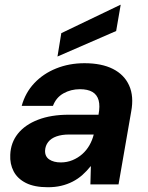

<svg xmlns="http://www.w3.org/2000/svg" viewBox="-20 -773 619 805"><path d="M181 12Q124 12 88.5 -6Q53 -24 37 -55Q21 -86 23 -124Q25 -175 55 -212.5Q85 -250 139.5 -271Q194 -292 268 -292H393Q400 -329 393.5 -352.5Q387 -376 367.5 -387.5Q348 -399 315 -399Q277 -399 246 -381.5Q215 -364 202 -329H71Q86 -384 123.5 -424Q161 -464 215.5 -486Q270 -508 334 -508Q406 -508 453.5 -484Q501 -460 521.5 -414.5Q542 -369 530 -305L477 0H359L361 -76H360Q344 -56 325.5 -39.5Q307 -23 284.5 -11.5Q262 0 236.5 6Q211 12 181 12ZM235 -92Q261 -92 284 -101.5Q307 -111 325 -127Q343 -143 355 -164Q367 -185 373 -209H269Q239 -209 216.5 -201Q194 -193 182 -177.5Q170 -162 169 -142Q168 -117 186.5 -104.5Q205 -92 235 -92ZM221 -536 237 -634 485 -753H486L467 -643Z"/></svg>

Font: DM Sans 28pt
Style: Bold Italic
Weight: 700
Italic angle: -10°
Version: Version 4.004;gftools[0.9.30]